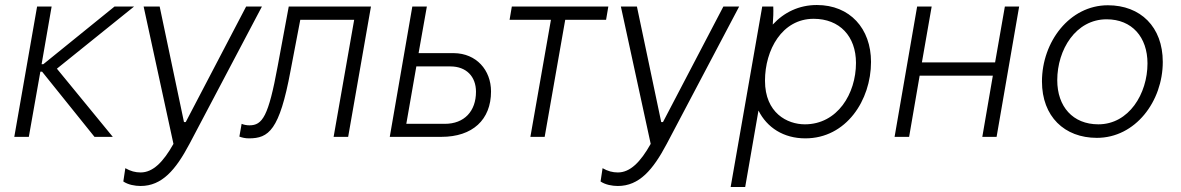

<svg xmlns="http://www.w3.org/2000/svg" viewBox="-20 -546 4713 766"><path d="M37 0H95L141 -260H148L357 0H430L207 -272L515 -520H437L153 -290H146L186 -520H128Z M541 196C626 196 681 132 736 28L1025 -520H962L721 -59H714L617 -520H553L672 28C631 101 590 142 541 142C520 142 501 137 480 125L472 178C491 191 518 196 541 196Z M973 6C1052 6 1095 -26 1139 -263L1178 -467H1393L1311 0H1369L1460 -520H1132L1088 -283C1051 -81 1027 -46 975 -46C965 -46 953 -48 944 -52L935 -1C946 3 958 6 973 6Z M1535 0H1741C1865 0 1939 -68 1939 -181C1939 -267 1880 -333 1791 -334H1650L1683 -520H1625ZM1601 -52 1641 -281H1777C1840 -281 1879 -241 1879 -180C1879 -102 1832 -52 1755 -52Z M2013 -467H2178L2096 0H2153L2235 -467H2398L2407 -520H2022Z M2445 196C2530 196 2585 132 2640 28L2929 -520H2866L2625 -59H2618L2521 -520H2457L2576 28C2535 101 2494 142 2445 142C2424 142 2405 137 2384 125L2376 178C2395 191 2422 196 2445 196Z M2895 200H2953L3006 -105C3040 -37 3106 6 3193 6C3356 6 3455 -146 3455 -299C3455 -432 3371 -526 3239 -526C3168 -526 3108 -497 3063 -448C3065 -473 3066 -499 3065 -520H3021ZM3191 -50C3121 -50 3032 -95 3032 -224C3032 -347 3100 -471 3226 -471C3330 -471 3395 -401 3395 -295C3395 -172 3321 -50 3191 -50Z M3989 -520 3950 -297H3658L3697 -520H3639L3549 0H3607L3649 -244H3941L3899 0H3956L4046 -520Z M4356 4C4510 4 4619 -142 4619 -299C4619 -439 4530 -525 4400 -525C4247 -525 4137 -379 4137 -221C4137 -81 4227 4 4356 4ZM4362 -50C4260 -50 4198 -121 4198 -226C4198 -348 4272 -469 4395 -469C4496 -469 4558 -398 4558 -293C4558 -172 4484 -50 4362 -50Z"/></svg>

Font: Fixel Text 20240404 Light
Style: Italic
Weight: 300
Width: 4
Italic angle: -10°
Designer: AlfaBravo + MacPaw
Foundry: Kyrylo Tkachov, Marchela Mozhyna, Serhii Makarenko, Maria Weinstein, Zakhar Kryvoshyya
Version: Version 1.211;Glyphs 3.2 (3225)